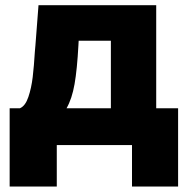

<svg xmlns="http://www.w3.org/2000/svg" viewBox="-20 -550 718 728"><path d="M16.6 -139.6H55.7Q76.2 -148.4 87.6 -182.4Q99.1 -216.3 104 -257.8Q108.9 -299.3 112.3 -355.5L114.3 -377.9L126 -530.3H572.3V-139.6H655.3V157.2H480.5V0H195.3V157.2H16.6ZM400.4 -139.6V-395.5H278.3L277.3 -377.9Q272.5 -287.1 262.7 -231.2Q252.9 -175.3 232.4 -139.6Z"/></svg>

Font: Pretendard Std Black
Style: Regular
Weight: 900
Designer: Base glyphs from Inter by Rasmus Andersson; Hangeul glyphs from Noto Sans CJK(Source Han Sans) by Jang Soo-young and Kan
Foundry: Kil Hyung-jin
Version: Version 1.309